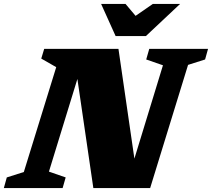

<svg xmlns="http://www.w3.org/2000/svg" viewBox="-50 -955 1077 975"><path d="M283.5 -54 268 0H-30.5L-15.5 -54L71 -81.5L235.5 -614L159.5 -657.5L174.5 -707H551.5L632.5 -149.5L777.5 -623.5L692.5 -653L708 -707H1006.5L991.5 -653L905 -625.5L712.5 0H424L343 -554L198.5 -83.5ZM864.5 -935 691 -772H537L463.5 -935H587.5L638.5 -874.5L726 -935Z"/></svg>

Font: Newsreader 6pt ExtraBold
Style: Italic
Weight: 800
Italic angle: -17°
Designer: Hugues Gentile
Foundry: Production Type
Version: Version 1.003; ttfautohint (v1.8.3)